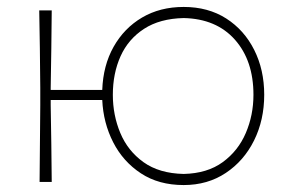

<svg xmlns="http://www.w3.org/2000/svg" viewBox="-20 -524 843 553"><path d="M94 0Q94.5 -56.5 95 -108.5Q95.5 -160.5 96 -221V-271Q95.5 -332 94.8 -385Q94 -438 93 -494H129Q128.5 -438 127.8 -385Q127 -332 126 -271V-265H274.5Q277 -335.5 307.2 -389.2Q337.5 -443 389.2 -473.5Q441 -504 509 -504Q579.5 -504 631.5 -470.8Q683.5 -437.5 712.2 -380.2Q741 -323 741 -251Q741 -178.5 711.8 -119.5Q682.5 -60.5 630.2 -25.8Q578 9 509 9Q437 9 385.8 -24.8Q334.5 -58.5 306 -114.2Q277.5 -170 274.5 -236H126V-221Q127 -160.5 127.8 -108.5Q128.5 -56.5 129 0ZM509 -23Q577 -24.5 621.5 -57Q666 -89.5 688 -141Q710 -192.5 710 -251Q710 -349.5 656.5 -409.8Q603 -470 509 -472Q440.5 -470.5 395 -441Q349.5 -411.5 327.2 -362Q305 -312.5 305 -251Q305 -192.5 326.5 -141Q348 -89.5 393.2 -57Q438.5 -24.5 509 -23Z"/></svg>

Font: Commissioner Loud Thin
Style: Regular
Weight: 100
Designer: Kostas Bartsokas
Foundry: Kostas Bartsokas
Version: Version 1.000; ttfautohint (v1.8.3)